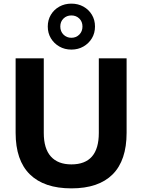

<svg xmlns="http://www.w3.org/2000/svg" viewBox="-20 -1026 783 1057"><path d="M373 11Q223 11 144.5 -66Q66 -143 66 -295V-705H221V-294Q221 -208 260 -164.5Q299 -121 373 -121Q524 -121 524 -294V-705H677V-295Q677 -143 600 -66Q523 11 373 11ZM373 -753Q336 -753 306.5 -770Q277 -787 260 -815.5Q243 -844 243 -880Q243 -916 260 -944.5Q277 -973 306.5 -989.5Q336 -1006 373 -1006Q410 -1006 439.5 -989.5Q469 -973 486 -944.5Q503 -916 503 -880Q503 -844 486 -815.5Q469 -787 439.5 -770Q410 -753 373 -753ZM373 -818Q399 -818 416.5 -835.5Q434 -853 434 -880Q434 -907 416.5 -924Q399 -941 373 -941Q347 -941 329.5 -924Q312 -907 312 -880Q312 -853 329.5 -835.5Q347 -818 373 -818Z"/></svg>

Font: Nunito Sans ExtraBold
Style: Regular
Weight: 800
Designer: Vernon Adams
Foundry: Vernon Adams
Version: Version 3.101; ttfautohint (v1.8.4.7-5d5b);gftools[0.9.27]